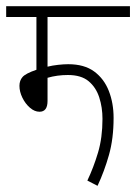

<svg xmlns="http://www.w3.org/2000/svg" viewBox="-20 -642 441 622"><path d="M134 -587V-426Q150 -430 168.5 -432Q187 -434 201 -434Q253 -434 285 -410.5Q317 -387 332.5 -347.5Q348 -308 348 -260Q348 -193 333 -140Q318 -87 296 -40L263 -57Q283 -99 297.5 -147.5Q312 -196 312 -257Q312 -294 301.5 -326.5Q291 -359 267 -379Q243 -399 200 -399Q165 -399 134 -390V-315Q134 -280 108 -280Q92 -280 77 -293Q62 -306 52.5 -325.5Q43 -345 43 -364Q43 -381 53 -392.5Q63 -404 98 -416V-587H0V-622H401V-587Z"/></svg>

Font: Noto Sans Devanagari ExtraCondensed ExtraLight
Style: Regular
Weight: 200
Width: 2
Designer: Jelle Bosma - Monotype Design Team
Foundry: Monotype Imaging Inc.
Version: Version 2.004; ttfautohint (v1.8.4.7-5d5b)